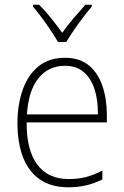

<svg xmlns="http://www.w3.org/2000/svg" viewBox="-20 -784 527 814"><path d="M255 -539Q318 -539 357 -506.5Q396 -474 414.5 -419Q433 -364 433 -297V-265H93Q92 -149 137.5 -87Q183 -25 271 -25Q311 -25 343 -33Q375 -41 414 -61V-23Q381 -7 346.5 1.5Q312 10 270 10Q196 10 148 -24Q100 -58 77 -119Q54 -180 54 -262Q54 -341 76.5 -404Q99 -467 143.5 -503Q188 -539 255 -539ZM255 -505Q186 -505 143.5 -453Q101 -401 94 -299H395Q396 -358 381 -405Q366 -452 335 -478.5Q304 -505 255 -505ZM226 -606Q213 -628 194.5 -656Q176 -684 156 -710.5Q136 -737 120 -756V-764H146Q171 -739 197 -706.5Q223 -674 244 -645Q265 -675 290.5 -705Q316 -735 342 -764H369V-756Q352 -736 331.5 -709Q311 -682 292.5 -655Q274 -628 261 -606Z"/></svg>

Font: Noto Sans Georgian SemiCondensed ExtraLight
Style: Regular
Weight: 200
Width: 4
Designer: Monotype Design Team, Akaki Razmadze
Foundry: Google LLC
Version: Version 2.005; ttfautohint (v1.8.4.7-5d5b)